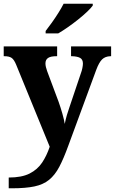

<svg xmlns="http://www.w3.org/2000/svg" viewBox="-20 -786 619 1035"><path d="M27 171Q97 171 139.5 149.5Q182 128 207 90.5Q232 53 248 5L68 -435Q56 -465 42.5 -474Q29 -483 4 -483H0V-536H288V-483H284Q253 -483 239 -473.5Q225 -464 225 -444Q225 -435 227.5 -424.5Q230 -414 234 -403L296 -237Q307 -206 316.5 -172.5Q326 -139 329 -118Q334 -143 340.5 -165.5Q347 -188 354 -207L417 -394Q421 -404 424 -419Q427 -434 427 -443Q427 -465 412.5 -473.5Q398 -482 368 -483H363V-536H579V-483H575Q547 -482 530.5 -466Q514 -450 499 -410L348 0Q323 69 299.5 113.5Q276 158 244.5 183.5Q213 209 165.5 219Q118 229 44 229H27ZM226 -619Q241 -638 259.5 -664Q278 -690 295 -717Q312 -744 323 -766H480V-756Q471 -743 450 -723Q429 -703 401.5 -681Q374 -659 346 -639.5Q318 -620 294 -606H226Z"/></svg>

Font: Noto Serif Gurmukhi
Style: Bold
Weight: 700
Designer: Vaibhav Singh and the Monotype Design Team
Foundry: Monotype Imaging Inc.
Version: Version 2.004; ttfautohint (v1.8.4.7-5d5b)